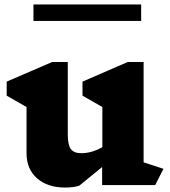

<svg xmlns="http://www.w3.org/2000/svg" viewBox="-20 -830 764 861"><path d="M676 0H438V-81L335 3Q308 11 272 11Q193 11 146 -30.5Q99 -72 99 -143V-350L10 -401V-464L214 -552H284V-226Q284 -181 297.5 -162Q311 -143 345 -143Q391 -143 439 -170V-350L350 -401V-464L553 -552H624V-102L713 -73ZM130 -810H613V-736H130Z"/></svg>

Font: Inknut Antiqua ExtraBold
Style: Regular
Weight: 800
Designer: Claus Eggers Sørensen
Foundry: Claus Eggers Sørensen
Version: Version 1.003; ttfautohint (v1.8.2) -l 8 -r 50 -G 200 -x 14 